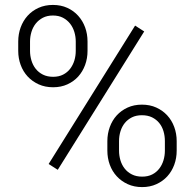

<svg xmlns="http://www.w3.org/2000/svg" viewBox="-20 -741 779 771"><path d="M53.2 -574.2Q53.2 -604.5 63 -631.1Q72.8 -657.7 90.8 -677.7Q108.9 -697.8 134.8 -709.5Q160.6 -721.2 192.4 -721.2Q224.6 -721.2 250.2 -709.5Q275.9 -697.8 293.9 -677.7Q312 -657.7 321.8 -631.1Q331.5 -604.5 331.5 -574.2V-536.6Q331.5 -506.8 321.8 -480.2Q312 -453.6 294.2 -433.8Q276.4 -414.1 250.7 -402.3Q225.1 -390.6 193.4 -390.6Q161.1 -390.6 135.3 -402.3Q109.4 -414.1 91.1 -433.8Q72.8 -453.6 63 -480.2Q53.2 -506.8 53.2 -536.6ZM100.6 -536.6Q100.6 -517.1 106.2 -498.3Q111.8 -479.5 123.3 -464.8Q134.8 -450.2 152.3 -441.4Q169.9 -432.6 193.4 -432.6Q216.3 -432.6 233.4 -441.4Q250.5 -450.2 261.7 -464.8Q272.9 -479.5 278.6 -498Q284.2 -516.6 284.2 -536.6V-574.2Q284.2 -593.8 278.6 -612.5Q272.9 -631.3 261.5 -646Q250 -660.6 232.9 -669.7Q215.8 -678.7 192.4 -678.7Q169.4 -678.7 152.1 -669.7Q134.8 -660.6 123.3 -646Q111.8 -631.3 106.2 -612.5Q100.6 -593.8 100.6 -574.2ZM411.1 -174.3Q411.1 -204.1 420.9 -231Q430.7 -257.8 448.7 -277.6Q466.8 -297.4 492.4 -309.1Q518.1 -320.8 549.8 -320.8Q582 -320.8 607.7 -309.1Q633.3 -297.4 651.6 -277.6Q669.9 -257.8 679.7 -231Q689.5 -204.1 689.5 -174.3V-136.2Q689.5 -106 679.7 -79.3Q669.9 -52.7 651.9 -33Q633.8 -13.2 608.2 -1.5Q582.5 10.3 550.8 10.3Q518.6 10.3 492.9 -1.5Q467.3 -13.2 449 -33Q430.7 -52.7 420.9 -79.3Q411.1 -106 411.1 -136.2ZM458 -136.2Q458 -116.2 463.6 -97.4Q469.2 -78.6 480.7 -64Q492.2 -49.3 509.8 -40.5Q527.3 -31.7 550.8 -31.7Q574.2 -31.7 591.3 -40.5Q608.4 -49.3 619.6 -64Q630.9 -78.6 636.5 -97.4Q642.1 -116.2 642.1 -136.2V-174.3Q642.1 -195.3 636.5 -214.1Q630.9 -232.9 619.4 -247.1Q607.9 -261.2 590.6 -269.8Q573.2 -278.3 549.8 -278.3Q526.9 -278.3 509.8 -269.8Q492.7 -261.2 481.2 -247.1Q469.7 -232.9 463.9 -214.1Q458 -195.3 458 -174.3ZM211.9 -59.1 175.3 -82.5 522.5 -638.2 559.1 -614.7Z"/></svg>

Font: Melbourne
Style: Light
Weight: 300
Designer: Google
Version: Version 2.000980; 2014